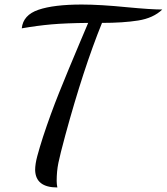

<svg xmlns="http://www.w3.org/2000/svg" viewBox="-20 -740 736 847"><path d="M135 10Q135 -16 144.5 -51.5Q154 -87 170 -137Q203 -237 240.5 -330.5Q278 -424 333 -554L369 -639Q270 -638 207.5 -632.5Q145 -627 76 -615Q82 -674 150 -697Q218 -720 341 -720Q422 -720 542 -708Q647 -698 696 -698Q656 -660 589.5 -649.5Q523 -639 430 -639Q348 -437 268 -143Q245 -58 237.5 -21Q230 16 230 58Q230 72 233 87Q137 87 135 10Z"/></svg>

Font: Dancing Script
Style: Bold
Weight: 700
Designer: Pablo Impallari
Foundry: Pablo Impallari
Version: Version 2.000